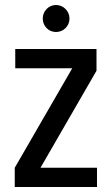

<svg xmlns="http://www.w3.org/2000/svg" viewBox="-20 -748 448 768"><path d="M366 -465V-552H41V-475H269L39 -77V0H368V-77H142ZM151 -674C151 -644 174 -620 204 -620C234 -620 258 -644 258 -674C258 -703 234 -728 204 -728C174 -728 151 -703 151 -674Z"/></svg>

Font: Malmofest
Style: Regular
Weight: 400
Designer: Jonny Pinhorn (Poppins), Kolossal
Version: Version 1.004;Glyphs 3.1.2 (3151)